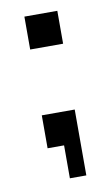

<svg xmlns="http://www.w3.org/2000/svg" viewBox="-64 -427 323 561"><g transform="rotate(-10 97.5 -147.0)"><path d="M48.8 -293V-390.6H146.5V-293ZM48.8 0V-97.7H146.5V97.7H97.7V0Z"/></g></svg>

Font: BabelStone Runic Beorhtric
Style: Regular
Weight: 400
Designer: Andrew West
Foundry: BabelStone
Version: Version 7.004;November 9, 2023